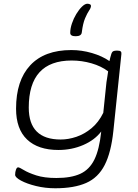

<svg xmlns="http://www.w3.org/2000/svg" viewBox="-20 -796 740 1028"><path d="M276 212Q222 212 173 200Q124 188 92.5 171Q61 154 61 140Q61 125 65.5 112.5Q70 100 77 100Q84 100 107.5 114.5Q131 129 174 143Q217 157 282 157Q361 157 410 134.5Q459 112 485.5 58Q512 4 522 -92Q487 -46 425.5 -19.5Q364 7 293 7Q184 7 125 -49Q66 -105 66 -214Q66 -365 142 -446.5Q218 -528 362 -528Q418 -528 472.5 -512Q527 -496 566 -469Q568 -478 570.5 -488Q573 -498 576 -507Q580 -519 587 -522Q594 -525 604 -525H608Q622 -525 626.5 -520.5Q631 -516 630 -507L587 -95Q575 20 540.5 87.5Q506 155 441.5 183.5Q377 212 276 212ZM305 -49Q346 -49 389 -63.5Q432 -78 470 -109.5Q508 -141 533 -192L550 -356Q552 -369 554.5 -384Q557 -399 559 -414Q522 -442 470 -457Q418 -472 364 -472Q134 -472 134 -220Q134 -49 305 -49ZM385 -602Q356 -602 356 -620Q356 -643 365 -670Q374 -697 388.5 -721Q403 -745 419 -760.5Q435 -776 448 -776Q454 -776 460.5 -773.5Q467 -771 467 -764Q467 -754 457 -739.5Q447 -725 435.5 -698Q424 -671 418 -623Q416 -602 385 -602Z"/></svg>

Font: Asap Expanded Expanded Light
Style: Italic
Weight: 300
Width: 7
Italic angle: -6°
Designer: Pablo Cosgaya
Foundry: Omnibus-Type
Version: Version 3.001; ttfautohint (v1.8.4.7-5d5b)